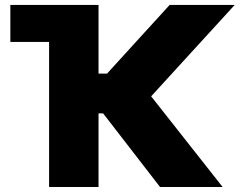

<svg xmlns="http://www.w3.org/2000/svg" viewBox="-20 -747 958 767"><path d="M619.3 0 392 -294H373.6V0H176.1V-579.5H21.3V-727.3H373.6V-453.1H407.7L657.7 -727.3H917.6L583.8 -362.2L869.3 0Z"/></svg>

Font: Inter UI Black
Style: Regular
Weight: 900
Designer: Rasmus Andersson
Foundry: rsms
Version: 3.2;8d6f07862